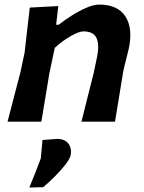

<svg xmlns="http://www.w3.org/2000/svg" viewBox="-20 -531 628 838"><path d="M13 0Q27 -54 40.2 -104.5Q53.5 -155 69.5 -217L87.5 -302Q93 -350 98.5 -399Q104 -448 110 -498L234.5 -504.5L225 -423H236Q262 -443.5 294.2 -463.8Q326.5 -484 357.8 -497.5Q389 -511 413 -511Q494 -511 527.5 -459Q561 -407 542 -318.5Q537.5 -297.5 530.5 -271.8Q523.5 -246 517.5 -217Q507.5 -155 499.2 -104.5Q491 -54 482 0H335.5Q349 -54 361.5 -103.8Q374 -153.5 388.5 -210.5L402 -275Q415 -332.5 402 -363.2Q389 -394 344 -394Q324.5 -394 287.5 -372.8Q250.5 -351.5 219 -322L195.5 -211Q186 -154 177.8 -104Q169.5 -54 160.5 0ZM108 287.5Q121.5 255 133.5 224.5Q145.5 194 158 160.5Q160 141.5 161.8 120.8Q163.5 100 165.5 80L233 75Q265.5 77 279.8 97.5Q294 118 288.5 146Q285.5 161.5 265.8 187Q246 212.5 219.2 239.2Q192.5 266 168.5 286Z"/></svg>

Font: Commissioner Loud SemiBold
Style: Italic
Weight: 600
Italic angle: -12°
Designer: Kostas Bartsokas
Foundry: Kostas Bartsokas
Version: Version 1.000; ttfautohint (v1.8.3)